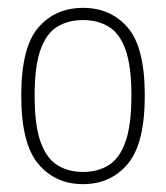

<svg xmlns="http://www.w3.org/2000/svg" viewBox="-20 -766 422 488"><path d="M191 -298Q120.5 -298 77.2 -349.5Q34 -401 34 -523Q34 -645.5 77.2 -695.8Q120.5 -746 191 -746Q261.5 -746 304.8 -695.8Q348 -645.5 348 -523Q348 -401 304.8 -349.5Q261.5 -298 191 -298ZM191 -329Q228.5 -329 256.2 -346.2Q284 -363.5 299 -405.8Q314 -448 314 -523Q314 -598 299 -639.8Q284 -681.5 256.2 -698.2Q228.5 -715 191 -715Q153.5 -715 125.8 -698.2Q98 -681.5 83 -639.8Q68 -598 68 -523Q68 -448 83 -405.8Q98 -363.5 125.8 -346.2Q153.5 -329 191 -329Z"/></svg>

Font: Encode Sans Cnd Th
Style: Regular
Weight: 100
Width: 3
Designer: Multiple Designers
Foundry: Impallari Type
Version: Version 3.002; ttfautohint (v1.8.3) -l 8 -r 50 -G 200 -x 14 